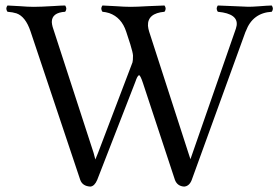

<svg xmlns="http://www.w3.org/2000/svg" viewBox="-20 -670 1021 702"><path d="M842.3 -564.9Q858.9 -612.8 794.9 -624.5Q785.6 -626 776.4 -627Q768.1 -638.7 776.4 -649.9Q795.9 -649.4 835 -647.5Q873 -645.5 886.5 -645.3Q899.9 -645 926.3 -647Q955.6 -649.4 973.6 -649.9Q981.9 -638.2 973.6 -627Q903.8 -623 878.9 -556.2Q877.9 -554.2 877.4 -553.2L680.7 -11.2Q671.9 10.7 653.3 12.2Q628.4 10.7 619.6 -12.2L502.4 -367.2Q493.2 -395 488.3 -395Q482.4 -393.6 474.6 -370.1L335.4 -12.2Q325.7 10.7 310.5 12.2Q281.7 10.7 273.4 -12.2L91.3 -556.2Q73.2 -609.4 40.5 -621.1Q26.9 -625.5 7.3 -627Q-1 -638.7 7.3 -649.9Q25.4 -649.4 51.8 -647.5Q82.5 -645 103.5 -645Q127.4 -645 176.3 -647.9Q206.1 -649.9 218.3 -649.9Q226.6 -638.2 218.3 -627Q169.4 -624 169.4 -589.4Q169.9 -580.6 172.4 -571.8L322.3 -110.8L328.6 -86.9L338.4 -110.8L464.4 -441.9Q466.3 -448.2 466.3 -466.8Q465.8 -477.5 456.5 -507.8L441.4 -554.2Q424.3 -606.4 379.4 -622.1Q366.7 -626 354.5 -627Q346.2 -638.7 354.5 -649.9Q372.6 -649.4 401.4 -647.5Q436.5 -645 457.5 -645Q479 -645 521.5 -647.5Q560.1 -649.4 581.5 -649.9Q589.8 -638.2 581.5 -627Q519 -621.6 521 -575.7Q522 -564.9 525.4 -554.2L669.4 -108.9L676.3 -87.9L683.6 -108.9Z"/></svg>

Font: Linux Libertine Display O
Style: Regular
Weight: 400
Designer: Philipp H. Poll
Foundry: Philipp H. Poll
Version: Version 5.0.9